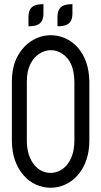

<svg xmlns="http://www.w3.org/2000/svg" viewBox="-20 -888 482 915"><path d="M220.7 6.8Q185.1 6.8 151.4 -8.3Q117.7 -23.4 92.3 -52.7Q36.6 -117.2 36.6 -218.8V-498Q36.6 -570.8 64 -620.4Q91.3 -669.9 133.8 -695.1Q176.3 -720.2 222.2 -720.2Q257.8 -720.2 291.3 -705.3Q324.7 -690.4 350.1 -662.1Q404.3 -600.1 405.8 -499V-218.8Q405.8 -117.2 350.1 -52.7Q324.2 -23.4 290.5 -8.3Q256.8 6.8 220.7 6.8ZM220.7 -64Q265.1 -64.5 296.9 -99.6Q334.5 -143.6 334.5 -218.8V-498.5Q333 -597.2 275.4 -632.8Q250 -648.9 222.2 -648.9Q194.8 -648.9 168.5 -632.8Q142.1 -616.7 125 -583.3Q107.9 -549.8 107.9 -498V-218.8Q107.9 -143.6 145.5 -99.6Q176.8 -64.5 220.7 -64ZM115.7 -762.7V-807.1Q115.7 -847.7 142.1 -860.4Q158.2 -868.2 187 -868.2V-823.7Q187 -783.2 160.6 -770.5Q144.5 -762.7 115.7 -762.7ZM253.9 -762.7V-807.1Q253.9 -847.7 280.3 -860.4Q296.4 -868.2 325.2 -868.2V-823.7Q325.2 -783.2 298.8 -770.5Q282.7 -762.7 253.9 -762.7Z"/></svg>

Font: Greenwashing Machine
Style: Regular
Weight: 400
Designer: Tup Wanders
Foundry: Free font, DO NOT SELL
Version: Version 1.00;August 10, 2023;FontCreator 11.5.0.2430 64-bit